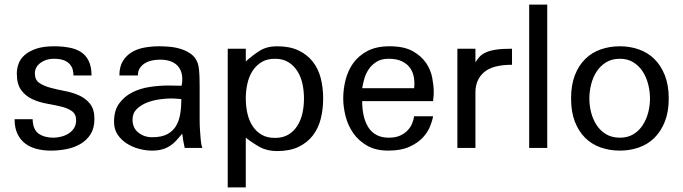

<svg xmlns="http://www.w3.org/2000/svg" viewBox="-20 -648 2991 841"><path d="M393.6 -127Q393.6 -86.9 377 -60.5Q360.4 -34.2 333.5 -18.1Q306.6 -2 272.5 4.9Q238.3 11.7 203.1 11.7Q169.9 11.7 141.1 4.4Q112.3 -2.9 90.8 -19Q69.3 -35.2 56.6 -61.5Q43.9 -87.9 43.9 -126H123Q124 -80.1 149.4 -62.5Q174.8 -44.9 213.9 -44.9Q231.4 -44.9 249.5 -49.8Q267.6 -54.7 281.7 -64Q295.9 -73.2 304.7 -87.4Q313.5 -101.6 313.5 -121.1Q313.5 -148.4 294.4 -161.6Q275.4 -174.8 246.1 -181.6Q216.8 -188.5 183.6 -194.3Q150.4 -200.2 121.1 -213.9Q91.8 -227.5 72.8 -253.4Q53.7 -279.3 53.7 -326.2Q53.7 -347.7 61.5 -369.1Q69.3 -390.6 88.4 -407.2Q107.4 -423.8 138.7 -434.6Q169.9 -445.3 216.8 -445.3Q251 -445.3 281.2 -439.9Q311.5 -434.6 333.5 -420.9Q355.5 -407.2 368.2 -381.8Q380.9 -356.4 380.9 -317.4H301.8Q301.8 -329.1 298.8 -341.8Q295.9 -354.5 286.6 -365.7Q277.3 -377 260.3 -383.8Q243.2 -390.6 214.8 -390.6Q181.6 -390.6 157.2 -372.6Q132.8 -354.5 132.8 -326.2Q132.8 -297.9 152.3 -284.7Q171.9 -271.5 200.7 -263.7Q229.5 -255.9 263.2 -249.5Q296.9 -243.2 325.7 -230.5Q354.5 -217.8 374 -193.8Q393.6 -169.9 393.6 -127Z M789.1 0Q785.2 -16.6 782.7 -31.2Q780.3 -45.9 778.3 -62.5Q764.6 -45.9 752 -32.2Q739.3 -18.6 724.1 -8.8Q709 1 690.4 6.3Q671.9 11.7 646.5 11.7Q618.2 11.7 588.9 3.9Q559.6 -3.9 535.2 -19.5Q510.7 -35.2 495.1 -58.6Q479.5 -82 479.5 -114.3Q479.5 -164.1 502 -194.8Q524.4 -225.6 559.1 -243.2Q593.8 -260.7 635.7 -267.1Q677.7 -273.4 715.8 -273.4Q731.4 -273.4 745.6 -272.9Q759.8 -272.5 775.4 -272.5Q780.3 -296.9 777.3 -317.4Q774.4 -337.9 763.2 -353.5Q752 -369.1 731.4 -377.9Q710.9 -386.7 680.7 -386.7Q664.1 -386.7 647 -383.3Q629.9 -379.9 615.7 -371.6Q601.6 -363.3 592.8 -350.1Q584 -336.9 584 -317.4H502.9Q502.9 -355.5 518.1 -380.4Q533.2 -405.3 558.1 -419.9Q583 -434.6 614.3 -439.9Q645.5 -445.3 677.7 -445.3Q700.2 -445.3 725.6 -442.9Q751 -440.4 774.9 -432.6Q798.8 -424.8 817.9 -410.6Q836.9 -396.5 845.7 -372.1Q849.6 -362.3 851.6 -343.8Q853.5 -325.2 854 -304.7Q854.5 -284.2 854.5 -264.6Q854.5 -246.1 854.5 -234.4V-158.2Q854.5 -143.6 854.5 -122.1Q854.5 -100.6 856 -78.1Q857.4 -55.7 859.4 -34.2Q861.3 -12.7 866.2 0ZM774.4 -213.9Q763.7 -214.8 752.4 -215.8Q741.2 -216.8 730.5 -216.8Q709 -216.8 679.7 -212.9Q650.4 -209 624 -198.7Q597.7 -188.5 579.1 -170.4Q560.5 -152.3 560.5 -124Q560.5 -87.9 585.9 -67.4Q611.3 -46.9 646.5 -46.9Q687.5 -46.9 712.4 -60.1Q737.3 -73.2 751 -96.2Q764.6 -119.1 769.5 -149.4Q774.4 -179.7 774.4 -213.9Z M1395.5 -216.8Q1395.5 -168.9 1384.8 -127Q1374 -85 1349.6 -53.7Q1325.2 -22.5 1287.1 -4.4Q1249 13.7 1193.4 13.7Q1149.4 13.7 1117.2 -4.4Q1085 -22.5 1056.6 -44.9V172.9H977.5V-434.6H1056.6V-378.9Q1087.9 -407.2 1118.7 -426.3Q1149.4 -445.3 1193.4 -445.3Q1249 -445.3 1287.1 -427.2Q1325.2 -409.2 1349.6 -378.4Q1374 -347.7 1384.8 -306.2Q1395.5 -264.6 1395.5 -216.8ZM1311.5 -216.8Q1311.5 -250 1304.7 -281.2Q1297.9 -312.5 1282.2 -336.9Q1266.6 -361.3 1242.7 -376Q1218.8 -390.6 1184.6 -390.6Q1149.4 -390.6 1125.5 -376Q1101.6 -361.3 1085.9 -336.9Q1070.3 -312.5 1063.5 -281.2Q1056.6 -250 1056.6 -216.8Q1056.6 -182.6 1063.5 -151.9Q1070.3 -121.1 1085.9 -96.7Q1101.6 -72.3 1125.5 -58.1Q1149.4 -43.9 1184.6 -43.9Q1218.8 -43.9 1242.7 -58.1Q1266.6 -72.3 1282.2 -96.7Q1297.9 -121.1 1304.7 -151.9Q1311.5 -182.6 1311.5 -216.8Z M1879.9 -246.1Q1879.9 -236.3 1879.4 -228.5Q1878.9 -220.7 1877.9 -215.8Q1877 -210 1877 -205.1H1566.4Q1566.4 -170.9 1572.8 -142.1Q1579.1 -113.3 1592.8 -91.3Q1606.4 -69.3 1628.9 -57.1Q1651.4 -44.9 1682.6 -44.9Q1712.9 -44.9 1732.9 -54.2Q1752.9 -63.5 1766.1 -77.6Q1779.3 -91.8 1785.6 -107.9Q1792 -124 1793.9 -138.7H1877Q1874 -120.1 1863.8 -94.2Q1853.5 -68.4 1831.5 -44.9Q1809.6 -21.5 1772.9 -4.9Q1736.3 11.7 1680.7 11.7Q1626 11.7 1588.4 -9.8Q1550.8 -31.2 1527.3 -64.9Q1503.9 -98.6 1493.7 -139.2Q1483.4 -179.7 1483.4 -216.8Q1483.4 -257.8 1493.7 -298.3Q1503.9 -338.9 1527.3 -371.6Q1550.8 -404.3 1589.8 -424.8Q1628.9 -445.3 1686.5 -445.3Q1750 -445.3 1788.1 -423.8Q1826.2 -402.3 1846.7 -371.6Q1867.2 -340.8 1873.5 -306.2Q1879.9 -271.5 1879.9 -246.1ZM1793.9 -261.7Q1796.9 -285.2 1793 -308.6Q1789.1 -332 1776.4 -350.1Q1763.7 -368.2 1740.7 -379.4Q1717.8 -390.6 1682.6 -390.6Q1650.4 -390.6 1629.4 -377.4Q1608.4 -364.3 1595.2 -344.7Q1582 -325.2 1575.7 -302.7Q1569.3 -280.3 1566.4 -261.7Z M2222.7 -364.3Q2137.7 -364.3 2100.1 -331.5Q2062.5 -298.8 2062.5 -243.2V0H1983.4V-434.6H2062.5V-375Q2071.3 -389.6 2081.5 -400.4Q2091.8 -411.1 2109.4 -418.9Q2127 -426.8 2153.8 -430.7Q2180.7 -434.6 2222.7 -434.6V-364.3Z M2297.9 0V-627.9H2377V0Z M2909.2 -216.8Q2909.2 -158.2 2892.1 -115.2Q2875 -72.3 2846.2 -43.9Q2817.4 -15.6 2778.3 -2Q2739.3 11.7 2695.3 11.7Q2650.4 11.7 2611.3 -2Q2572.3 -15.6 2543.5 -43.9Q2514.6 -72.3 2498 -115.2Q2481.4 -158.2 2481.4 -216.8Q2481.4 -275.4 2498 -318.4Q2514.6 -361.3 2543.5 -389.6Q2572.3 -418 2611.3 -431.6Q2650.4 -445.3 2695.3 -445.3Q2739.3 -445.3 2778.3 -431.6Q2817.4 -418 2846.2 -389.6Q2875 -361.3 2892.1 -318.4Q2909.2 -275.4 2909.2 -216.8ZM2827.1 -216.8Q2827.1 -247.1 2819.3 -278.3Q2811.5 -309.6 2795.4 -334.5Q2779.3 -359.4 2754.4 -375Q2729.5 -390.6 2695.3 -390.6Q2660.2 -390.6 2634.8 -375Q2609.4 -359.4 2593.3 -334.5Q2577.1 -309.6 2569.3 -278.3Q2561.5 -247.1 2561.5 -216.8Q2561.5 -185.5 2569.3 -155.3Q2577.1 -125 2593.3 -100.1Q2609.4 -75.2 2634.8 -60.1Q2660.2 -44.9 2695.3 -44.9Q2729.5 -44.9 2754.4 -60.1Q2779.3 -75.2 2795.4 -100.1Q2811.5 -125 2819.3 -155.3Q2827.1 -185.5 2827.1 -216.8Z"/></svg>

Font: Padauk GrcRegTest
Style: Regular
Weight: 500
Designer: Debbi Hosken
Foundry: SIL
Version: Version 2.0